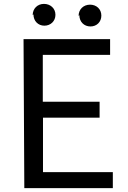

<svg xmlns="http://www.w3.org/2000/svg" viewBox="-20 -942 657 987"><path d="M105 25H560V-57H201V-337H492V-419H200V-660H546V-741H101ZM152 -868C152 -834 176 -810 208 -810C240 -810 265 -833 265 -866C265 -899 239 -922 206 -922C173 -922 148 -898 148 -864ZM388 -864C388 -830 412 -806 445 -806C477 -806 501 -829 501 -862C501 -895 476 -918 443 -918C409 -918 384 -894 384 -860Z"/></svg>

Font: GenEiGothic-pro-Regular
Style: Regular
Weight: 400
Designer: Ryoko NISHIZUKA (kana & ideographs); Paul D. Hunt (Latin, Greek & Cyrillic); Wenlong ZHANG (bopomofo); Sandoll Communica
Foundry: Adobe Systems Incorporated; o_tamon
Version: Version 1.000.140830